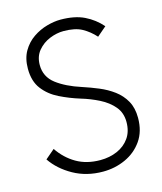

<svg xmlns="http://www.w3.org/2000/svg" viewBox="-118 -871 819 973"><g transform="rotate(-15 291.5 -385.0)"><path d="M302 15Q216 15 147.5 -23.2Q79 -61.5 40 -119L89 -161Q125.5 -107 178.8 -76Q232 -45 304 -45Q352.5 -45 392.8 -62.5Q433 -80 457 -114Q481 -148 481 -198Q481 -246 453 -279.2Q425 -312.5 380.5 -335Q336 -357.5 287 -372Q232 -389 181.8 -413.8Q131.5 -438.5 99.8 -479.8Q68 -521 68 -587Q68 -641 90 -678.8Q112 -716.5 146.5 -740Q181 -763.5 219.5 -774.2Q258 -785 291 -785Q366 -785 416.2 -760.5Q466.5 -736 503 -694L454 -652Q425 -684.5 388.5 -704.8Q352 -725 291 -725Q255.5 -725 218.5 -710Q181.5 -695 156.2 -664.8Q131 -634.5 131 -589.5Q131 -528 180.2 -490.2Q229.5 -452.5 309 -427Q350.5 -413.5 392 -396.2Q433.5 -379 467.8 -353.5Q502 -328 522.5 -291.5Q543 -255 543 -203Q543 -132 509 -83.5Q475 -35 420 -10Q365 15 302 15Z"/></g></svg>

Font: Junction Light
Style: Regular
Weight: 300
Designer: Caroline Hadilaksono
Foundry: Caroline Hadilaksono, Tyler Finck, The League of Moveable Type
Version: Version 2.000; ttfautohint (v1.8.3)